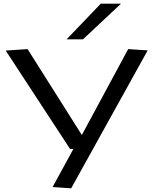

<svg xmlns="http://www.w3.org/2000/svg" viewBox="-20 -810 835 1044"><path d="M266 207 379 0H361L11 -535L130 -543L425 -76L677 -543L783 -536L367 214ZM342 -596 528 -790H638L431 -596Z"/></svg>

Font: Georama ExtraExtended
Style: Regular
Weight: 400
Width: 8
Designer: Jean-Baptiste Levee
Foundry: Production Type
Version: Version 1.000